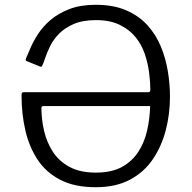

<svg xmlns="http://www.w3.org/2000/svg" viewBox="-20 -772 800 802"><path d="M608 -396Q608 -428 603 -467.5Q598 -507 585 -546Q572 -585 546.5 -616.5Q521 -648 480.5 -668Q440 -688 381 -688Q325 -688 287.5 -671.5Q250 -655 226.5 -631Q203 -607 189.5 -579.5Q176 -552 168.5 -529Q161 -506 155 -495Q154 -493 152 -493Q150 -493 145 -495L91 -517Q85 -519 89 -529Q96 -545 107.5 -572Q119 -599 139 -630Q159 -661 191 -688.5Q223 -716 269.5 -734Q316 -752 380 -752Q454 -752 507 -729Q560 -706 595.5 -667Q631 -628 651.5 -578.5Q672 -529 681 -475Q690 -421 690 -368Q690 -296 672.5 -228.5Q655 -161 618.5 -107Q582 -53 523 -21.5Q464 10 380 10Q292 10 232.5 -20.5Q173 -51 137.5 -104.5Q102 -158 86 -227Q70 -296 70 -373Q70 -380 71.5 -383.5Q73 -387 81 -387H599Q608 -387 608 -396ZM164 -329Q158 -329 155.5 -327.5Q153 -326 153 -321Q153 -274 164 -226Q175 -178 200.5 -138.5Q226 -99 270 -75Q314 -51 380 -51Q447 -51 490 -75Q533 -99 558.5 -139Q584 -179 595 -228.5Q606 -278 607 -329Z"/></svg>

Font: Libre Franklin Light
Style: Regular
Weight: 300
Designer: Pablo Impallari, Rodrigo Fuenzalida, Nhung Nguyen
Foundry: Impallari Type
Version: Version 3.000